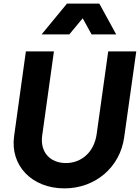

<svg xmlns="http://www.w3.org/2000/svg" viewBox="-20 -1029 773 1061"><path d="M336 12C507 12 643 -105 666 -269L733 -745H578L514 -287C500 -188 430 -128 344 -128C255 -128 201 -190 213 -279L278 -745H123L58 -277C35 -113 157 12 336 12ZM210 -839H363L437 -928L486 -839H622L529 -1009H350Z"/></svg>

Font: Mluvka ExtraBold
Style: Italic
Weight: 800
Italic angle: -8°
Designer: Modified by Jiří Krblich, Original typeface by Gumpita Rahayu
Foundry: Gumpita Rahayu & Jiří Krblich
Version: Version 2.000;Glyphs 3.1.1 (3134)